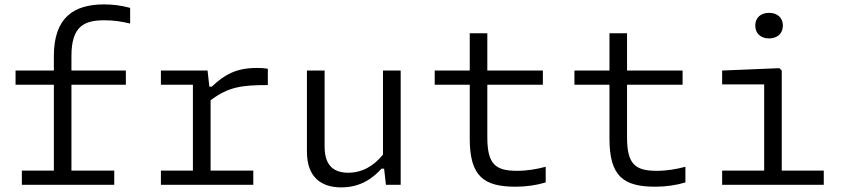

<svg xmlns="http://www.w3.org/2000/svg" viewBox="-20 -820 3760 852"><path d="M557.5 -715.5V-785C520 -795.5 480.5 -800.5 442 -800.5C308.5 -800.5 219 -743.5 219 -571V-507H49V-444H219V-63H77V0H487V-63H297V-444H538.5V-507H297V-571.5C297 -706 355.5 -730 443.5 -730C485.5 -730 519.5 -724.5 557.5 -715.5Z M901 -507H694V-444H836V-63H694V0H1104V-63H914.5V-375C993 -434 1050.5 -442.5 1168.5 -442.5V-515C1153.5 -517.5 1138 -518.5 1120 -518.5C1028.5 -518.5 976 -489 920 -435.5H909Z M1342 -507V-147.5C1342 -35.5 1403 11.5 1494.5 11.5C1583.5 11.5 1637 -32.5 1673 -71.5H1684.5L1692.5 0H1758V-507H1679.5V-134C1640 -85.5 1589.5 -53.5 1525 -53.5C1469.5 -53.5 1420.5 -77.5 1420.5 -169V-507Z M2270 8.5C2315 8.5 2362.5 1.5 2401.5 -10.5V-80C2362.5 -69.5 2320 -62 2274 -62C2177.5 -62 2142.5 -92.5 2142.5 -211V-444H2389V-507H2142.5V-672.5H2064.5V-507H1909V-444H2064.5V-205C2064.5 -37.5 2126.5 9 2270 8.5Z M2890 8.5C2935 8.5 2982.5 1.5 3021.5 -10.5V-80C2982.5 -69.5 2940 -62 2894 -62C2797.5 -62 2762.5 -92.5 2762.5 -211V-444H3009V-507H2762.5V-672.5H2684.5V-507H2529V-444H2684.5V-205C2684.5 -37.5 2746.5 9 2890 8.5Z M3184.5 0H3635.5V-63H3449V-507L3438.5 -517.5L3184.5 -507V-445.5H3371V-63H3184.5ZM3392.5 -649.5C3429 -649.5 3454 -671 3454 -706.5C3454 -742 3429 -763 3392.5 -763C3356.5 -763 3331.5 -742 3331.5 -706.5C3331.5 -671 3356.5 -649.5 3392.5 -649.5Z"/></svg>

Font: Monaspace Neon Light
Style: Regular
Weight: 300
Designer: Riley Cran & the Lettermatic Team
Foundry: Lettermatic
Version: Version 1.200 (Monaspace Neon)